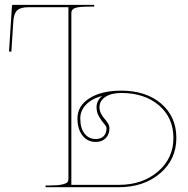

<svg xmlns="http://www.w3.org/2000/svg" viewBox="-20 -780 785 800"><path d="M405.3 -380.4Q361.3 -368.2 337.9 -343.5Q314.5 -318.8 314.5 -286.6Q314.5 -246.1 332.3 -223.4Q350.1 -200.7 378.9 -200.7Q399.9 -200.7 411.9 -212.6Q423.8 -224.6 423.8 -245.6Q423.8 -252.9 413.6 -264.6Q403.3 -276.4 392.8 -293.9Q382.3 -311.5 382.3 -333Q382.3 -360.4 405.3 -380.4ZM372.6 -759.8V-752.4H352.5Q306.6 -752.4 292 -746.3Q277.3 -740.2 277.3 -726.6V-9.8H475.1Q573.7 -9.8 638.2 -65.2Q702.6 -120.6 702.6 -205.1Q702.6 -289.1 642.6 -340.8Q582.5 -392.6 484.9 -392.6Q443.8 -392.6 419.2 -376.2Q394.5 -359.9 394.5 -333Q394.5 -319.3 401.1 -306.6Q407.7 -293.9 415.3 -285.6Q422.9 -277.3 429.4 -266.6Q436 -255.9 436 -245.6Q436 -219.7 420.2 -204.1Q404.3 -188.5 378.9 -188.5Q344.7 -188.5 323.7 -215.3Q302.7 -242.2 302.7 -286.6Q302.7 -338.9 352.8 -370.6Q402.8 -402.3 484.9 -402.3Q588.4 -402.3 651.6 -348.1Q714.8 -293.9 714.8 -205.1Q714.8 -115.7 647.2 -57.9Q579.6 0 475.1 0H169.9V-7.3H189.9Q222.2 -7.3 239.5 -11.5Q256.8 -15.6 261 -21Q265.1 -26.4 265.1 -35.2V-750H99.1Q65.9 -750 51.8 -737.1Q37.6 -724.1 35.6 -691.4L27.3 -564.5L17.6 -565.4L29.8 -755.4Q29.8 -759.8 35.2 -759.8Z"/></svg>

Font: ZnikomitNo24
Style: Thin
Weight: 300
Designer: gluk
Foundry: gluk
Version: Version 0.55